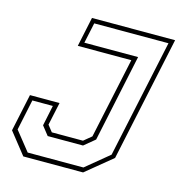

<svg xmlns="http://www.w3.org/2000/svg" viewBox="-104 -793 834 887"><g transform="rotate(15 312.5 -350.0)"><path d="M86.5 0 5 -103 43 -281.5H184.5L161 -172L185 -141.5H334L371 -172L453.5 -558.5H197.5L227.5 -700H625L498 -103L372.5 0ZM101.5 -22.5H368L478.5 -113.5L599 -678.5H244L223 -580.5H480L391.5 -162.5L340 -120H171L137.5 -162.5L158 -260.5H60L29 -113.5Z"/></g></svg>

Font: Tourney Thin ExtraLight
Style: Italic
Weight: 250
Italic angle: -12°
Version: Version 1.015